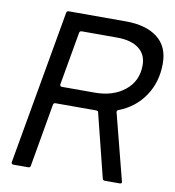

<svg xmlns="http://www.w3.org/2000/svg" viewBox="-84 -838 829 912"><g transform="rotate(10 330.0 -381.5)"><path d="M41 0Q36 0 33.5 -3Q31 -6 32 -11L163 -754Q165 -763 174 -763H449Q547 -763 602 -720.5Q657 -678 657 -596Q657 -506 611.5 -439Q566 -372 488 -342Q479 -339 481 -330L563 -11L564 -8Q564 0 554 0H482Q473 0 471 -9L395 -313Q394 -322 384 -322H188Q179 -322 177 -313L124 -9Q123 0 113 0ZM195 -415V-413Q195 -404 204 -404H363Q451 -404 507.5 -449.5Q564 -495 564 -571Q564 -623 527 -651.5Q490 -680 422 -680H251Q242 -680 240 -671Z"/></g></svg>

Font: Open Sauce Two
Style: Italic
Weight: 400
Italic angle: -10°
Designer: Alfredo Marco Pradil
Foundry: Creative Sauce Fz LLC
Version: Version 1.477